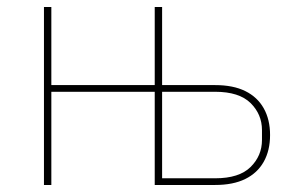

<svg xmlns="http://www.w3.org/2000/svg" viewBox="-20 -526 846 546"><path d="M105 0V-506H126V-284H420V-506H441V-284H592Q643 -284 677.5 -267Q712 -250 730 -218Q748 -186 748 -142Q748 -98 730 -66Q712 -34 677.5 -17Q643 0 592 0H420V-265H126V0ZM441 -19H592Q660 -19 692.5 -51Q725 -83 725 -128V-156Q725 -201 692.5 -233Q660 -265 592 -265H441Z"/></svg>

Font: IBM Plex Sans Thin
Style: Regular
Weight: 250
Designer: Mike Abbink, Paul van der Laan, Pieter van Rosmalen
Foundry: Bold Monday
Version: Version 3.201